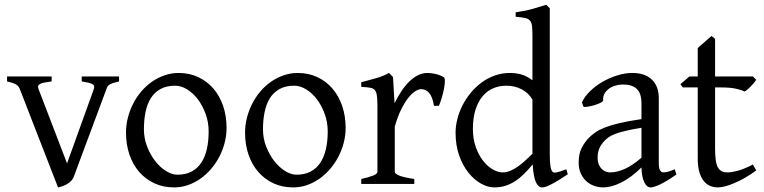

<svg xmlns="http://www.w3.org/2000/svg" viewBox="-20 -777 3228 811"><path d="M482.9 -433.1Q468.3 -429.7 459 -426.8Q449.7 -423.8 443.8 -420.2Q438 -416.5 434.8 -411.9Q431.6 -407.2 429.2 -399.9L291 -28.8Q286.6 -18.1 278.3 -10.5Q270 -2.9 260.3 2.2Q250.5 7.3 241 10.3Q231.4 13.2 225.1 14.6L64 -399.9Q59.6 -413.6 46.9 -420.7Q34.2 -427.7 9.8 -433.1V-454.1H198.2V-433.1Q179.2 -430.7 167.2 -428.2Q155.3 -425.8 148.7 -422.1Q142.1 -418.5 141.1 -413.1Q140.1 -407.7 143.1 -399.9L263.2 -86.9L376 -399.9Q378.4 -407.2 377.7 -412.4Q377 -417.5 371.1 -421.1Q365.2 -424.8 354.2 -427.5Q343.3 -430.2 325.2 -433.1V-454.1H482.9Z M861.3 -222.2Q861.3 -260.7 848.6 -295.7Q835.9 -330.6 815.9 -357.2Q795.9 -383.8 770.5 -399.4Q745.1 -415 720.2 -415Q683.1 -415 657.7 -400.9Q632.3 -386.7 616.9 -362.1Q601.6 -337.4 594.7 -303.7Q587.9 -270 587.9 -231Q587.9 -192.4 601.6 -157.5Q615.2 -122.6 636 -96.2Q656.7 -69.8 681.6 -54.4Q706.5 -39.1 729 -39.1Q763.7 -39.1 788.6 -52Q813.5 -64.9 829.6 -88.9Q845.7 -112.8 853.5 -146.5Q861.3 -180.2 861.3 -222.2ZM937 -236.8Q937 -204.1 928.7 -172.9Q920.4 -141.6 905.8 -113.8Q891.1 -85.9 870.6 -62.3Q850.1 -38.6 825.4 -21.5Q800.8 -4.4 772.9 5.1Q745.1 14.6 715.3 14.6Q668.9 14.6 631.6 -2.9Q594.2 -20.5 567.6 -51.3Q541 -82 526.6 -124.5Q512.2 -167 512.2 -216.8Q512.2 -249 520.3 -280.3Q528.3 -311.5 542.7 -339.6Q557.1 -367.7 577.4 -391.4Q597.7 -415 622.3 -432.1Q647 -449.2 675.5 -459Q704.1 -468.8 734.4 -468.8Q780.3 -468.8 817.6 -451.2Q855 -433.6 881.6 -402.6Q908.2 -371.6 922.6 -329.1Q937 -286.6 937 -236.8Z M1364.3 -222.2Q1364.3 -260.7 1351.6 -295.7Q1338.9 -330.6 1318.8 -357.2Q1298.8 -383.8 1273.4 -399.4Q1248 -415 1223.1 -415Q1186 -415 1160.6 -400.9Q1135.3 -386.7 1119.9 -362.1Q1104.5 -337.4 1097.7 -303.7Q1090.8 -270 1090.8 -231Q1090.8 -192.4 1104.5 -157.5Q1118.2 -122.6 1138.9 -96.2Q1159.7 -69.8 1184.6 -54.4Q1209.5 -39.1 1231.9 -39.1Q1266.6 -39.1 1291.5 -52Q1316.4 -64.9 1332.5 -88.9Q1348.6 -112.8 1356.4 -146.5Q1364.3 -180.2 1364.3 -222.2ZM1439.9 -236.8Q1439.9 -204.1 1431.6 -172.9Q1423.3 -141.6 1408.7 -113.8Q1394 -85.9 1373.5 -62.3Q1353 -38.6 1328.4 -21.5Q1303.7 -4.4 1275.9 5.1Q1248 14.6 1218.3 14.6Q1171.9 14.6 1134.5 -2.9Q1097.2 -20.5 1070.6 -51.3Q1043.9 -82 1029.5 -124.5Q1015.1 -167 1015.1 -216.8Q1015.1 -249 1023.2 -280.3Q1031.2 -311.5 1045.7 -339.6Q1060.1 -367.7 1080.3 -391.4Q1100.6 -415 1125.2 -432.1Q1149.9 -449.2 1178.5 -459Q1207 -468.8 1237.3 -468.8Q1283.2 -468.8 1320.6 -451.2Q1357.9 -433.6 1384.5 -402.6Q1411.1 -371.6 1425.5 -329.1Q1439.9 -286.6 1439.9 -236.8Z M1855 -450.7Q1859.4 -447.8 1859.1 -433.6Q1858.9 -419.4 1855.2 -400.9Q1851.6 -382.3 1845.7 -362.8Q1839.8 -343.3 1834 -330.1H1813Q1810.1 -349.6 1804.7 -363.3Q1799.3 -377 1792.2 -385Q1785.2 -393.1 1776.6 -396.7Q1768.1 -400.4 1758.8 -400.4Q1748 -400.4 1733.6 -391.4Q1719.2 -382.3 1704.1 -363Q1689 -343.8 1674.1 -313.7Q1659.2 -283.7 1647.5 -242.2V-50.8Q1647.5 -43.5 1665.8 -35.6Q1684.1 -27.8 1730 -21V0H1505.9V-21Q1538.1 -28.3 1556.2 -35.4Q1574.2 -42.5 1574.2 -50.8V-335Q1574.2 -351.1 1573.2 -362.1Q1572.3 -373 1570.8 -379.9Q1569.3 -386.7 1567.1 -390.6Q1564.9 -394.5 1563 -397Q1559.6 -400.4 1555.4 -402.6Q1551.3 -404.8 1544.7 -406.2Q1538.1 -407.7 1528.8 -408.4Q1519.5 -409.2 1505.9 -410.2V-429.7Q1537.6 -438 1568.1 -446.5Q1598.6 -455.1 1623 -468.8L1640.1 -451.7L1646.5 -340.8Q1659.7 -367.7 1675 -391.1Q1690.4 -414.6 1708 -431.9Q1725.6 -449.2 1744.9 -459Q1764.2 -468.8 1785.2 -468.8Q1800.8 -468.8 1818.8 -464.8Q1836.9 -460.9 1855 -450.7Z M2378.4 -41Q2356 -25.9 2338.6 -15.4Q2321.3 -4.9 2308.3 1.7Q2295.4 8.3 2286.1 11.5Q2276.9 14.6 2270 14.6Q2253.9 14.6 2243.7 -7.3Q2233.4 -29.3 2230 -82.5Q2211.4 -60.1 2193.1 -42Q2174.8 -23.9 2155.5 -11.5Q2136.2 1 2114.7 7.8Q2093.3 14.6 2068.4 14.6Q2041 14.6 2012.2 -1.2Q1983.4 -17.1 1959.2 -46.9Q1935.1 -76.7 1919.7 -119.6Q1904.3 -162.6 1904.3 -216.8Q1904.3 -244.6 1911.9 -274.4Q1919.4 -304.2 1933.6 -332Q1947.8 -359.9 1968.3 -384.8Q1988.8 -409.7 2014.2 -428.5Q2039.6 -447.3 2069.8 -458Q2100.1 -468.8 2134.3 -468.8Q2157.2 -468.8 2179.9 -463.1Q2202.6 -457.5 2229 -438V-622.1Q2229 -648.9 2227.5 -664.8Q2226.1 -680.7 2219.2 -689.2Q2212.4 -697.8 2198.2 -700.9Q2184.1 -704.1 2158.2 -706.1V-725.1Q2198.2 -730.5 2230 -739.5Q2261.7 -748.5 2287.1 -756.8L2302.2 -742.2V-124Q2302.2 -106.9 2303 -94.7Q2303.7 -82.5 2305.2 -74.2Q2306.6 -65.9 2308.6 -60.5Q2310.5 -55.2 2313.5 -51.8Q2317.9 -46.4 2330.3 -48.6Q2342.8 -50.8 2372.1 -62ZM2229 -127.4V-356.4Q2212.9 -384.3 2183.6 -399.7Q2154.3 -415 2119.1 -415Q2087.9 -415 2062 -403.6Q2036.1 -392.1 2017.3 -369.1Q1998.5 -346.2 1988 -312Q1977.5 -277.8 1977.5 -231.9Q1977.5 -190.4 1989.5 -156.5Q2001.5 -122.6 2020 -98.6Q2038.6 -74.7 2060.8 -61.8Q2083 -48.8 2103 -48.8Q2119.6 -48.8 2135.7 -55.7Q2151.9 -62.5 2167.5 -73.5Q2183.1 -84.5 2198.5 -98.6Q2213.9 -112.8 2229 -127.4Z M2557.1 -48.8Q2586.4 -48.8 2619.4 -63.7Q2652.3 -78.6 2689.5 -110.8V-237.3Q2648.4 -230.5 2621.8 -224.1Q2595.2 -217.8 2578.1 -211.2Q2561 -204.6 2550.8 -197.3Q2540.5 -189.9 2532.7 -181.6Q2520 -168.5 2512.2 -151.6Q2504.4 -134.8 2504.4 -111.8Q2504.4 -92.3 2510.3 -80.1Q2516.1 -67.9 2524.4 -60.8Q2532.7 -53.7 2541.7 -51.3Q2550.8 -48.8 2557.1 -48.8ZM2837.4 -40Q2795.9 -11.2 2768.8 1.7Q2741.7 14.6 2728 14.6Q2711.9 14.6 2701.2 -7.8Q2690.4 -30.3 2689.5 -69.8Q2667.5 -47.9 2645.5 -31.7Q2623.5 -15.6 2602.5 -5.4Q2581.5 4.9 2562.7 9.8Q2543.9 14.6 2528.3 14.6Q2510.7 14.6 2492.2 8.8Q2473.6 2.9 2458.7 -9.8Q2443.8 -22.5 2434.1 -42.5Q2424.3 -62.5 2424.3 -90.8Q2424.3 -127.9 2437.3 -152.8Q2450.2 -177.7 2468.3 -195.8Q2480 -207.5 2494.9 -218Q2509.8 -228.5 2534.4 -238.3Q2559.1 -248 2596.2 -256.8Q2633.3 -265.6 2689.5 -273.9V-342.8Q2689.5 -359.4 2685.5 -373.8Q2681.6 -388.2 2672.4 -398.7Q2663.1 -409.2 2647.2 -414.8Q2631.3 -420.4 2607.4 -419.9Q2591.8 -419.4 2576.7 -414.6Q2561.5 -409.7 2550.3 -400.9Q2539.1 -392.1 2532.7 -380.1Q2526.4 -368.2 2527.8 -353.5Q2528.3 -349.1 2517.8 -343.5Q2507.3 -337.9 2492.9 -333.5Q2478.5 -329.1 2464.6 -326.7Q2450.7 -324.2 2444.8 -325.7L2438 -344.7Q2449.2 -369.1 2472.2 -391.6Q2495.1 -414.1 2524.7 -431.2Q2554.2 -448.2 2587.2 -458.5Q2620.1 -468.8 2650.9 -468.8Q2704.6 -468.8 2733.6 -440.7Q2762.7 -412.6 2762.7 -362.3V-86.9Q2762.7 -66.4 2768.1 -57.6Q2773.4 -48.8 2782.2 -48.8Q2789.1 -48.8 2799.8 -51.3Q2810.5 -53.7 2830.1 -62Z M3174.3 -57.1Q3150.4 -39.6 3127 -26.1Q3103.5 -12.7 3082.3 -3.7Q3061 5.4 3043 10Q3024.9 14.6 3012.2 14.6Q2995.1 14.6 2979.7 8.3Q2964.4 2 2952.6 -12.5Q2940.9 -26.9 2934.1 -50.3Q2927.2 -73.7 2927.2 -107.9V-407.7H2864.3L2854 -421.4L2892.1 -454.1H2927.2V-574.2L2985.4 -625L3000.5 -612.8V-454.1H3160.2L3174.3 -439.9Q3169.9 -433.1 3163.3 -425.3Q3156.7 -417.5 3149.9 -410.6Q3143.1 -403.8 3136.5 -398.2Q3129.9 -392.6 3125 -390.6Q3113.3 -396.5 3089.4 -402.1Q3065.4 -407.7 3025.9 -407.7H3000.5V-149.9Q3000.5 -120.6 3003.2 -101.1Q3005.9 -81.5 3012.2 -70.1Q3018.6 -58.6 3028.6 -53.7Q3038.6 -48.8 3053.2 -48.8Q3070.3 -48.8 3096.2 -55.7Q3122.1 -62.5 3160.2 -82Z"/></svg>

Font: Gentium Plus
Style: Regular
Weight: 400
Designer: J. Victor Gaultney, Annie Olsen, Iska Routamaa
Foundry: SIL International
Version: Version 1.510